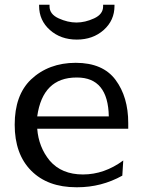

<svg xmlns="http://www.w3.org/2000/svg" viewBox="-20 -775 601 810"><path d="M145 -755H189V-748Q189 -715 227.5 -697.5Q266 -680 302.5 -680Q339 -680 377 -697.5Q415 -715 415 -748V-755H463V-750Q463 -689 417.5 -648.5Q372 -608 304 -608Q236 -608 190.5 -648.5Q145 -689 145 -750ZM496 -34Q408 15 306 15Q304 15 302 15Q181 15 111.5 -55Q42 -125 42 -249Q42 -373 110 -439Q185 -510 299.5 -510Q414 -510 467.5 -438Q521 -366 521 -256V-232H137Q143 -154 190 -97Q240 -39 330 -39Q420 -39 500 -98ZM439 -284Q436 -448 305 -448H303Q160 -448 137 -284Z"/></svg>

Font: Sawarabi Mincho
Style: Regular
Weight: 400
Version: Version 1.00